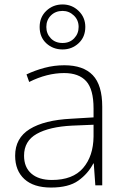

<svg xmlns="http://www.w3.org/2000/svg" viewBox="-20 -832 561 862"><path d="M269 -539Q354 -539 396.5 -494.5Q439 -450 439 -353V0H408L401 -98H399Q375 -52 331.5 -21Q288 10 209 10Q131 10 89.5 -28Q48 -66 48 -133Q48 -212 113.5 -252.5Q179 -293 300 -299L400 -305V-345Q400 -431 367 -467.5Q334 -504 268 -504Q191 -504 111 -464L99 -498Q137 -516 180 -527.5Q223 -539 269 -539ZM304 -268Q202 -263 145 -231Q88 -199 88 -133Q88 -81 121 -52.5Q154 -24 213 -24Q307 -24 353 -77.5Q399 -131 400 -219V-272ZM261 -610Q218 -610 188 -637.5Q158 -665 158 -711Q158 -755 188 -783.5Q218 -812 261 -812Q303 -812 333 -783Q363 -754 363 -711Q363 -666 333 -638Q303 -610 261 -610ZM261 -639Q293 -639 313 -660Q333 -681 333 -711Q333 -742 311.5 -762.5Q290 -783 261 -783Q229 -783 208.5 -762.5Q188 -742 188 -711Q188 -681 208 -660Q228 -639 261 -639Z"/></svg>

Font: Noto Sans Bengali ExtraLight
Style: Regular
Weight: 200
Designer: Jelle Bosma - Monotype Design Team
Foundry: Monotype Imaging Inc.
Version: Version 2.003; ttfautohint (v1.8.4.7-5d5b)